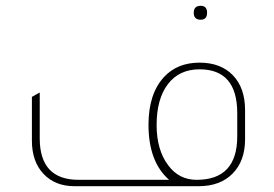

<svg xmlns="http://www.w3.org/2000/svg" viewBox="-20 -642 945 662"><path d="M672 -574Q648 -574 648 -598Q648 -622 672 -622Q694 -622 694 -598Q694 -574 672 -574ZM237 0Q170 0 130 -42.5Q90 -85 90 -157V-308L117 -323V-165Q117 -22 251 -22H563Q492 -84 492 -212Q492 -318 545 -376Q591 -426 668 -426Q741 -426 783 -382.5Q825 -339 825 -262V-162Q825 -87 782 -43.5Q739 0 665 0ZM798 -252Q798 -403 668 -403Q598 -403 559 -352Q520 -301 520 -211Q520 -125 560 -72Q597 -22 658 -22Q798 -22 798 -172Z"/></svg>

Font: Tajawal ExtraLight
Style: Regular
Weight: 275
Designer: Boutros Fonts
Foundry: Created by Boutros International 2017
Version: Version 1.700